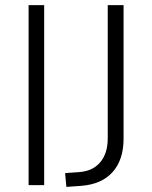

<svg xmlns="http://www.w3.org/2000/svg" viewBox="-20 -725 595 752"><path d="M92 0V-705H153V0ZM240 7 235 -47 291 -51Q344 -55 373 -90Q402 -125 402 -183V-705H464V-182Q464 -99 421 -51Q378 -3 297 3Z"/></svg>

Font: Nunito Sans Light
Style: Regular
Weight: 300
Designer: Vernon Adams
Foundry: Vernon Adams
Version: Version 3.101; ttfautohint (v1.8.4.7-5d5b);gftools[0.9.27]